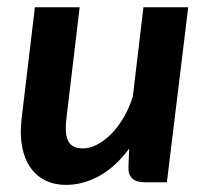

<svg xmlns="http://www.w3.org/2000/svg" viewBox="-20 -505 567 532"><path d="M200.7 -484.9 164.1 -177.2Q158.7 -131.8 169.7 -112.8Q180.7 -93.8 209.5 -93.8Q228.5 -93.8 248.5 -104Q268.6 -114.3 287.4 -133.1Q306.2 -151.9 322 -178.5Q337.9 -205.1 348.1 -237.8L377.4 -484.9H501.5L442.4 0H380.4Q334.5 0 335.9 -42.5L337.9 -93.3Q300.3 -42.5 255.4 -17.6Q210.4 7.3 162.6 7.3Q130.9 7.3 106 -4.9Q81.1 -17.1 64.5 -40.5Q47.9 -64 41.3 -98.4Q34.7 -132.8 40 -177.2L76.7 -484.9Z"/></svg>

Font: Carlito
Style: Bold Italic
Weight: 700
Italic angle: -7°
Designer: Lukasz Dziedzic
Foundry: tyPoland Lukasz Dziedzic
Version: Version 1.104